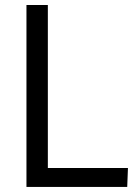

<svg xmlns="http://www.w3.org/2000/svg" viewBox="-20 -742 539 762"><path d="M85 0V-722.2H169.9V-75.2H487.8L484.9 0Z"/></svg>

Font: Oxygen
Style: Normal
Weight: 400
Designer: Vernon Adams
Foundry: Vernon Adams
Version: Version Release 0.2.2 webfont; ttfautohint (v0.8.52-bc40) -l